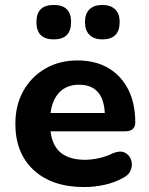

<svg xmlns="http://www.w3.org/2000/svg" viewBox="-20 -745 603 775"><path d="M393 -586Q360 -586 341.5 -604Q323 -622 323 -656Q323 -690 341.5 -707.5Q360 -725 393 -725Q426 -725 444.5 -707.5Q463 -690 463 -656Q463 -586 393 -586ZM197 -586Q127 -586 127 -656Q127 -725 197 -725Q267 -725 267 -656Q267 -586 197 -586ZM320 10Q190 10 116 -58.5Q42 -127 42 -245Q42 -321 74.5 -378.5Q107 -436 163.5 -468.5Q220 -501 293 -501Q365 -501 417 -470.5Q469 -440 497.5 -384Q526 -328 526 -251Q526 -215 485 -215H184Q191 -156 226 -128Q261 -100 324 -100Q349 -100 379 -106.5Q409 -113 437 -127Q465 -138 483.5 -129Q502 -120 509 -100.5Q516 -81 508.5 -60Q501 -39 477 -27Q443 -8 402 1Q361 10 320 10ZM184 -289H403Q397 -403 299 -403Q250 -403 220.5 -373Q191 -343 184 -289Z"/></svg>

Font: Chiron GoRound TC
Style: Bold
Weight: 700
Designer: Ryoko NISHIZUKA 西塚涼子 (kana, bopomofo & ideographs); Paul D. Hunt (Latin, Greek & Cyrillic); Sandoll Communications 산돌커뮤니
Foundry: Adobe
Version: Version 1.000;hotconv 1.1.1;makeotfexe 2.6.0